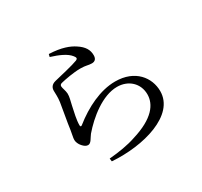

<svg xmlns="http://www.w3.org/2000/svg" viewBox="-166 -1000 1333 1268"><g transform="rotate(-30 500.0 -366.0)"><path d="M477 -682C490 -666 489 -657 475 -651C437 -636 340 -614 291 -602C258 -594 248 -573 248 -551C248 -528 251 -504 246 -466C239 -417 221 -327 214 -271C210 -242 203 -220 203 -202C203 -187 211 -166 225 -151C239 -135 252 -127 266 -127C289 -127 301 -160 319 -183C391 -267 510 -365 622 -365C708 -365 772 -306 772 -222C772 -147 718 -68 549 -17C491 3 417 15 344 21L347 44C582 61 856 -14 856 -198C856 -301 781 -402 629 -402C515 -402 395 -342 295 -262C287 -256 282 -257 281 -268C281 -312 294 -361 303 -405C310 -439 319 -464 318 -490C317 -512 305 -539 305 -551C305 -561 309 -568 326 -571C351 -577 419 -591 473 -591C517 -591 529 -582 557 -582C582 -582 594 -597 594 -623C594 -664 575 -697 527 -728C491 -752 436 -774 341 -778L336 -758C397 -739 451 -716 477 -682Z"/></g></svg>

Font: Noto Serif CJK JP Medium
Style: Regular
Weight: 500
Designer: Ryoko NISHIZUKA 西塚涼子 (kana & ideographs); Frank Grießhammer (Latin, Greek & Cyrillic); Wenlong ZHANG 张文龙 (bopomofo); San
Foundry: Adobe Systems Incorporated
Version: Version 1.000;PS 1;hotconv 16.6.53;makeotf.lib2.5.65590